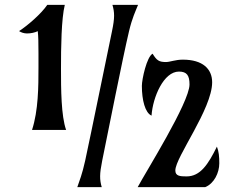

<svg xmlns="http://www.w3.org/2000/svg" viewBox="-20 -767 981 787"><path d="M821.3 0C857.4 -14.6 878.9 -58.6 878.9 -97.7C878.9 -125 877 -146 869.1 -166C833 -92.3 800.8 -43.9 744.6 -43.9C717.8 -43.9 698.7 -45.4 698.7 -68.4C698.7 -122.6 849.6 -320.8 849.6 -429.7C849.6 -484.4 811 -522.5 729.5 -522.5C698.2 -522.5 677.2 -512.7 660.2 -512.7C631.8 -512.7 622.1 -519.5 605.5 -546.9C581.5 -534.2 561.5 -441.9 561.5 -415C561.5 -356.9 574.7 -304.7 601.1 -293C606.4 -370.1 651.4 -473.6 713.4 -473.6C746.1 -473.6 756.8 -457.5 756.8 -420.9C756.8 -347.2 576.7 -61 544.4 0ZM329.1 -108.4C316.9 -52.7 305.7 -25.9 296.9 0H397C388.2 -30.8 387.7 -52.7 398.9 -108.4C422.9 -225.6 482.4 -527.3 508.8 -638.7C522 -694.3 535.6 -721.2 545.9 -747.1H440.9C449.7 -716.3 450.7 -694.3 439 -638.7C415.5 -526.9 354.5 -225.6 329.1 -108.4ZM230 -485.8C230 -572.3 231.4 -689 245.6 -747.1H173.8C149.4 -710.9 93.8 -662.6 58.1 -639.6C66.9 -633.8 78.6 -629.9 90.8 -629.9C106.4 -629.9 122.6 -633.3 134.8 -639.2C137.2 -617.7 137.7 -591.3 137.7 -548.3V-490.2C137.7 -412.6 137.2 -314 111.3 -234.4H251C230.5 -292 230 -401.9 230 -485.8Z"/></svg>

Font: Amarante
Style: Regular
Weight: 400
Designer: Karolina Lach
Foundry: Sorkin Type Co.
Version: Version 1.001